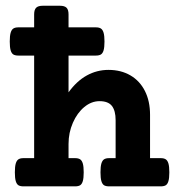

<svg xmlns="http://www.w3.org/2000/svg" viewBox="-20 -661 640 681"><path d="M580.6 -49.8Q580.6 -29.3 577.4 -18.6Q574.2 -7.8 567.9 -3.9Q561.5 0 549.8 0H367.2Q355.5 0 349.1 -3.9Q342.8 -7.8 339.6 -18.6Q336.4 -29.3 336.4 -49.8Q336.4 -70.3 339.6 -81.1Q342.8 -91.8 349.1 -95.9Q355.5 -100.1 367.2 -100.1H390.1V-234.9Q390.1 -268.1 377 -285.2Q363.8 -302.2 333 -302.2Q304.2 -302.2 279.1 -281.5Q253.9 -260.7 238.5 -225.6Q223.1 -190.4 223.1 -150.4V-100.1H246.1Q257.8 -100.1 264.2 -95.9Q270.5 -91.8 273.7 -81.1Q276.9 -70.3 276.9 -49.8Q276.9 -29.3 273.7 -18.6Q270.5 -7.8 264.2 -3.9Q257.8 0 246.1 0H63.5Q51.8 0 45.4 -3.9Q39.1 -7.8 35.9 -18.6Q32.7 -29.3 32.7 -49.8Q32.7 -70.3 35.9 -81.1Q39.1 -91.8 45.4 -95.9Q51.8 -100.1 63.5 -100.1H101.1V-463.9H45.4Q33.7 -463.9 27.3 -467.8Q21 -471.7 17.8 -482.4Q14.6 -493.2 14.6 -513.7Q14.6 -534.2 17.8 -544.9Q21 -555.7 27.3 -559.8Q33.7 -564 45.4 -564H101.1V-609.9Q101.1 -626.5 108.2 -633.5Q115.2 -640.6 131.8 -640.6H192.4Q209 -640.6 216.1 -633.5Q223.1 -626.5 223.1 -609.9V-564H319.8Q331.5 -564 337.9 -559.8Q344.2 -555.7 347.4 -544.9Q350.6 -534.2 350.6 -513.7Q350.6 -493.2 347.4 -482.4Q344.2 -471.7 337.9 -467.8Q331.5 -463.9 319.8 -463.9H223.1V-333.5Q252 -373.5 287.8 -393.3Q323.7 -413.1 364.7 -413.1Q409.2 -413.1 442.6 -393.6Q476.1 -374 494.1 -338.1Q512.2 -302.2 512.2 -253.9V-100.1H549.8Q561.5 -100.1 567.9 -95.9Q574.2 -91.8 577.4 -81.1Q580.6 -70.3 580.6 -49.8Z"/></svg>

Font: Courier Prime
Style: Bold
Weight: 700
Designer: Alan Dague-Greene, Quote-Unquote Apps
Foundry: Quote-Unquote Apps
Version: Version 3.018